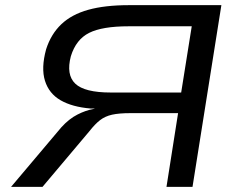

<svg xmlns="http://www.w3.org/2000/svg" viewBox="-20 -725 935 745"><path d="M23 0 218 -231Q248 -264 280.5 -280.5Q313 -297 342 -302L349 -304H331Q260 -310 215 -336Q170 -362 154.5 -411.5Q139 -461 159 -534Q178 -593 218 -631Q258 -669 322.5 -687Q387 -705 480 -705H839L727 0H626L671 -286H486Q442 -286 415 -280Q388 -274 368.5 -259Q349 -244 327 -216L145 0ZM410 -366H683L724 -623H479Q377 -623 326 -597.5Q275 -572 255 -507Q236 -435 272 -400.5Q308 -366 410 -366Z"/></svg>

Font: Nunito Sans 7pt Expanded
Style: Italic
Weight: 400
Width: 7
Italic angle: -9°
Designer: Vernon Adams
Foundry: Vernon Adams
Version: Version 3.101;gftools[0.9.27]